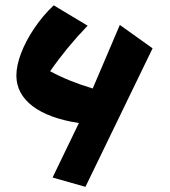

<svg xmlns="http://www.w3.org/2000/svg" viewBox="-20 -685 648 733"><path d="M185.1 -664.6C157.2 -638.7 132.8 -609.4 111.3 -577.6C67.9 -513.7 42.5 -447.3 42.5 -396.5C42.5 -303.2 128.9 -238.3 281.2 -215.3L180.7 -7.3L306.2 28.3L562.5 -500.5L437.5 -589.8L334 -347.2C272 -365.7 217.8 -387.7 171.4 -413.1C213.4 -473.6 261.2 -531.7 314.5 -586.9Z"/></svg>

Font: SG Kara SemiBold
Style: Regular
Weight: 400
Designer: Damoon Khanjanzadeh
Version: Version 1.000